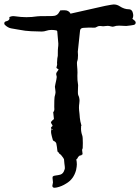

<svg xmlns="http://www.w3.org/2000/svg" viewBox="-20 -721 640 876"><path d="M218.8 -128.4 222.2 -129.4Q221.7 -129.9 220.7 -130.4Q219.7 -130.9 215.3 -130.9ZM229.5 135.7Q218.8 135.7 218.8 126.5Q218.8 124 221.7 111.3Q219.7 98.1 219.7 91.3Q219.7 85.4 221.2 84Q224.6 80.6 234.6 79.6Q244.6 78.6 255.4 75.7Q269.5 71.3 274.4 52.7Q275.9 51.3 275.9 45.4Q275.9 38.6 273.9 25.9Q273.4 14.2 272 5.4Q271 1.5 258.3 -14.2Q251 -20.5 250 -20.8Q249 -21 249 -22Q249 -23.4 249.5 -23.9Q246.1 -25.4 243.2 -28.3L241.7 -33.7Q240.2 -50.3 236.8 -66.9Q233.9 -74.7 224.6 -78.1Q222.7 -79.1 221.4 -81.3Q220.2 -83.5 216.6 -98.4Q212.9 -113.3 212.9 -118.7Q212.9 -125.5 214.8 -131.3L212.9 -137.7Q212.9 -141.6 216.3 -143.3Q219.7 -145 219.7 -147.5Q219.7 -149.4 217.8 -151.9Q212.4 -159.7 212.4 -163.1Q212.4 -165.5 220.2 -172.9Q221.2 -172.9 226.1 -177.7L222.7 -209Q228 -214.4 228 -223.1L227.5 -232.9Q227.5 -270 229 -278.8Q233.4 -294.4 233.4 -300.3Q233.4 -305.7 232.2 -312.3Q231 -318.8 230.5 -325.2L232.4 -335.9Q238.8 -363.8 238.8 -369.1Q238.8 -373.5 237.5 -376.7Q236.3 -379.9 236.3 -382.8Q236.3 -386.7 238.8 -391.1L247.6 -403.8L237.3 -411.1L240.7 -426.3L240.2 -434.6Q240.2 -444.3 241.5 -454.3Q242.7 -464.4 243.7 -466.3Q243.7 -499 244.9 -504.4Q246.1 -509.8 246.1 -522Q245.1 -538.6 241.2 -578.6L238.3 -582Q226.1 -584.5 215.3 -584.5Q202.1 -584.5 191.7 -580.8Q181.2 -577.1 170.4 -577.1Q111.8 -578.1 95 -580.8Q78.1 -583.5 62 -586.2Q45.9 -588.9 31 -591.6Q16.1 -594.2 2.4 -607.4Q-0.5 -610.4 -0.5 -613.8Q-0.5 -621.6 6.8 -623.5Q23.4 -627 23.4 -637.7Q23.4 -640.1 22.5 -643.1Q30.8 -647 39.1 -647.5L46.4 -647Q77.1 -642.6 100.1 -642.6Q125.5 -642.6 150.4 -646.5Q157.2 -647.5 187.5 -647.5Q203.1 -647.9 219.2 -647.9Q241.7 -647.9 251 -667L255.4 -673.8L273.9 -674.3Q293.9 -674.3 301.8 -658.7Q314.5 -661.1 460 -694.3Q493.2 -700.7 498.5 -700.7Q513.7 -700.7 525.4 -692.9Q546.9 -678.7 567.4 -678.7Q584 -678.7 587.4 -656.7L587.9 -649.4Q587.9 -641.6 584 -635.3L588.9 -631.3Q599.1 -624 599.1 -618.2Q599.1 -609.4 589.8 -607.2Q580.6 -605 555.7 -602.5Q546.9 -602.5 538.6 -603.3Q530.3 -604 523.4 -604Q508.8 -604 499.5 -600.1Q497.1 -599.1 493.7 -599.1Q490.2 -599.1 485.8 -600.6Q478.5 -603 471.2 -603Q465.8 -603 460.7 -602.1Q455.6 -601.1 450.7 -601.1Q447.3 -601.1 443.6 -601.8Q439.9 -602.5 436 -602.5Q427.2 -602.5 420.4 -597.7Q416.5 -594.7 410.2 -594.7L386.2 -595.2Q373.5 -595.2 358.9 -593.8Q346.2 -592.3 345.2 -581.1Q335 -488.3 335 -485.4L335.9 -469.2Q335.9 -450.2 332.5 -442.4Q331.1 -439 331.1 -433.1L331.5 -423.3Q333.5 -403.3 333.5 -390.1L333 -375Q333 -364.7 333.5 -355.5Q335.4 -344.2 336.4 -332.5L335.9 -319.3Q335.9 -306.2 335.4 -301.3Q335.4 -290.5 336.9 -287.1Q342.8 -275.9 342.8 -261.2Q342.8 -255.4 341.8 -249.5Q340.3 -240.2 340.3 -229Q340.3 -220.7 342.8 -200.7Q343.8 -182.1 346.7 -167L351.6 -147.9L349.6 -144.5L350.1 -142.6L349.6 -135.3Q349.6 -118.2 355.5 -102.1Q357.9 -95.7 357.9 -68.4L357.4 -46.9Q357.4 -43.5 354.5 -37.6L356.9 -17.1Q352.5 -15.6 351.1 -12.7Q351.1 -11.7 344.2 -11.7Q334.5 -4.9 334.5 0L328.1 6.8Q330.6 17.1 330.6 29.3Q330.6 38.1 327.1 55.2Q315.9 96.7 282.2 116.2Q261.7 129.4 239.3 134.3Q233.9 135.7 229.5 135.7Z"/></svg>

Font: Kurland
Style: Regular
Weight: 400
Designer: GGBot
Version: 0.22